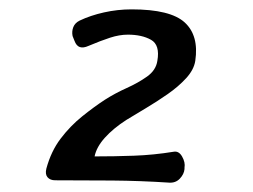

<svg xmlns="http://www.w3.org/2000/svg" viewBox="-20 -697 540 410"><path d="M98 -312Q87 -312 81.5 -318.5Q76 -325 79 -337Q89 -374 109.5 -401Q130 -428 155.5 -448.5Q181 -469 204 -484Q226 -498 250.5 -509Q275 -520 294 -533.5Q313 -547 316 -567Q322 -601 302.5 -612Q283 -623 253 -623Q235 -623 215 -616.5Q195 -610 169 -599Q158 -594 150.5 -596.5Q143 -599 139 -610L135 -620Q133 -630 136.5 -639Q140 -648 150 -653Q173 -664 202 -670.5Q231 -677 261 -677Q344 -677 374.5 -649Q405 -621 397 -567Q394 -548 377.5 -530Q361 -512 338 -496Q315 -480 291.5 -466Q268 -452 250 -441Q222 -423 204 -403Q186 -383 182 -363Q224 -363 266 -364.5Q308 -366 351 -373Q362 -375 369 -362.5Q376 -350 374 -339V-336Q373 -325 364 -315.5Q355 -306 341 -307Q280 -311 219.5 -311.5Q159 -312 98 -312Z"/></svg>

Font: Winky Sans
Style: Italic
Weight: 400
Italic angle: -8.97852°
Designer: Simon Atzbach
Foundry: typofactur
Version: Version 1.205